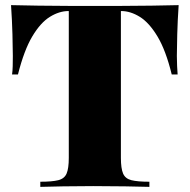

<svg xmlns="http://www.w3.org/2000/svg" viewBox="-20 -728 739 748"><path d="M676 -708Q672 -649 670.5 -594Q669 -539 669 -510Q669 -489 670 -470Q671 -451 672 -438H649Q626 -532 593.5 -586Q561 -640 524.5 -662.5Q488 -685 452 -685H451V-113Q451 -72 459.5 -52Q468 -32 492 -26Q516 -20 562 -20V0Q527 -1 467.5 -2Q408 -3 343 -3Q281 -3 226 -2Q171 -1 137 0V-20Q183 -20 207 -26Q231 -32 239.5 -52Q248 -72 248 -113V-685H247Q211 -685 174.5 -662.5Q138 -640 106 -586.5Q74 -533 50 -438H27Q29 -451 29.5 -470Q30 -489 30 -510Q30 -539 28.5 -594Q27 -649 23 -708Q71 -707 129 -706Q187 -705 245 -705Q303 -705 350 -705Q397 -705 455 -705Q513 -705 571 -706Q629 -707 676 -708Z"/></svg>

Font: Playfair Display Black
Style: Regular
Weight: 900
Designer: Claus Eggers Sørensen
Foundry: Claus Eggers Sørensen
Version: Version 1.203